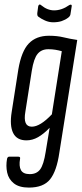

<svg xmlns="http://www.w3.org/2000/svg" viewBox="-20 -654 370 870"><path d="M202 -492Q239 -492 267.5 -485Q296 -478 330 -473L249 37Q237 121 207 158.5Q177 196 111 196Q67 196 43 177Q19 158 12.5 128Q6 98 12 65Q15 56 21 56H63Q73 56 71 65Q65 99 75 117Q85 135 115 135Q146 135 162 113.5Q178 92 187 34L205 -75Q178 -47 152.5 -32.5Q127 -18 100 -18Q56 -18 39.5 -51.5Q23 -85 33 -147L63 -339Q77 -422 110.5 -457Q144 -492 202 -492ZM124 -80Q162 -80 215 -136L260 -422Q246 -426 231 -428.5Q216 -431 199 -431Q168 -431 150.5 -410Q133 -389 124 -333L95 -148Q83 -80 124 -80ZM221 -553Q202 -553 184 -561Q166 -569 153 -579Q148 -583 149 -595L153 -625Q154 -631 158 -633Q162 -635 167 -630Q195 -607 225 -607Q260 -607 294 -631Q299 -634 302.5 -632.5Q306 -631 305 -626L299 -588Q297 -580 289 -574Q276 -564 259.5 -558.5Q243 -553 221 -553Z"/></svg>

Font: Sofia Sans Extra Condensed
Style: Italic
Weight: 400
Italic angle: -9°
Designer: Botio Nikoltchev, Ani Petrova
Foundry: lettersoup
Version: Version 4.101; ttfautohint (v1.8.4.7-5d5b)